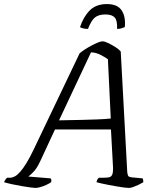

<svg xmlns="http://www.w3.org/2000/svg" viewBox="-49 -923 782 943"><path d="M125 0Q118 0 99.5 -2.5Q81 -5 57.5 -9Q34 -13 11 -18Q-12 -23 -29 -28Q-27 -34 -22.5 -40.5Q-18 -47 -14 -50H0Q11 -50 23.5 -56.5Q36 -63 50.5 -79.5Q65 -96 81.5 -123Q98 -150 117 -190L342 -661Q352 -670 367.5 -680Q383 -690 400 -699Q417 -708 431.5 -714Q446 -720 454 -720Q465 -720 482.5 -711.5Q500 -703 517.5 -692Q535 -681 544 -670L576 -77Q578 -63 581 -58.5Q584 -54 597 -52L651 -47Q653 -45 654 -39Q655 -33 655 -28Q645 -22 631.5 -15.5Q618 -9 605.5 -4.5Q593 0 584 0Q576 0 560 -2Q544 -4 524.5 -7.5Q505 -11 485.5 -14.5Q466 -18 449.5 -22Q433 -26 425 -28Q426 -35 429.5 -41.5Q433 -48 437 -50H455Q474 -50 485.5 -52Q497 -54 502 -65Q507 -76 506 -103L496 -287H221L148 -130Q132 -96 115 -78.5Q98 -61 90 -56L199 -47Q202 -45 203 -40Q204 -35 202 -28Q192 -21 177.5 -14.5Q163 -8 149 -4Q135 0 125 0ZM241 -332Q299 -333 345.5 -334Q392 -335 429.5 -336.5Q467 -338 495 -341L481 -632Q464 -644 443 -654.5Q422 -665 398 -666ZM383 -781Q369 -781 358 -784Q347 -787 344 -790Q361 -841 392 -872Q423 -903 476 -903Q528 -903 548.5 -872Q569 -841 564 -790Q558 -787 548 -784Q538 -781 526 -781Q528 -822 514.5 -837Q501 -852 469 -852Q435 -852 417 -837Q399 -822 383 -781Z"/></svg>

Font: Texturina 12pt ExtraLight
Style: Italic
Weight: 250
Italic angle: -11°
Designer: Guillermo Torres Carreño
Foundry: Omnibus-Type
Version: Version 1.002